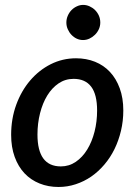

<svg xmlns="http://www.w3.org/2000/svg" viewBox="-20 -756 561 784"><path d="M228.5 -76.5Q262 -76.5 289.5 -95.2Q317 -114 336.2 -145.5Q355.5 -177 366 -218.2Q376.5 -259.5 376.5 -304.5Q376.5 -370.5 352.2 -402.2Q328 -434 280.5 -434Q246.5 -434 219.2 -415.5Q192 -397 173 -366Q154 -335 143.5 -293.5Q133 -252 133 -206.5Q133 -76.5 228.5 -76.5ZM219 7.5Q177 7.5 141.5 -6.8Q106 -21 80.2 -48.2Q54.5 -75.5 40 -115.2Q25.5 -155 25.5 -205.5Q25.5 -271 46.2 -328Q67 -385 103 -427.2Q139 -469.5 187.2 -493.8Q235.5 -518 290.5 -518Q332.5 -518 368 -503.8Q403.5 -489.5 429 -462.2Q454.5 -435 469 -395.2Q483.5 -355.5 483.5 -305Q483.5 -262 474 -222Q464.5 -182 447.5 -147.2Q430.5 -112.5 406.2 -84Q382 -55.5 352.8 -35.2Q323.5 -15 289.5 -3.8Q255.5 7.5 219 7.5ZM389.5 -664Q389.5 -649.5 383.5 -636.5Q377.5 -623.5 367.5 -613.8Q357.5 -604 345 -598.2Q332.5 -592.5 319 -592.5Q305.5 -592.5 293.2 -598.2Q281 -604 271.8 -613.8Q262.5 -623.5 256.8 -636.5Q251 -649.5 251 -664Q251 -678.5 256.8 -691.8Q262.5 -705 272 -714.8Q281.5 -724.5 294 -730.2Q306.5 -736 319.5 -736Q333 -736 345.8 -730.2Q358.5 -724.5 368.2 -714.8Q378 -705 383.8 -692Q389.5 -679 389.5 -664Z"/></svg>

Font: Lato SemiBold
Style: Italic
Weight: 600
Italic angle: -7°
Designer: Lukasz Dziedzic with Adam Twardoch and Botio Nikoltchev
Foundry: tyPoland Lukasz Dziedzic
Version: Version 2.015; 2015-08-06; http://www.latofonts.com/